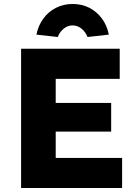

<svg xmlns="http://www.w3.org/2000/svg" viewBox="-20 -945 690 965"><path d="M86 0V-700H581.7V-548.7H260V-151.3H593.7V0ZM171 -283.7V-427.7H538.7V-283.7ZM270.3 -759 163 -771Q172.7 -817.7 198.2 -852.2Q223.7 -886.7 261.5 -905.8Q299.3 -925 345 -925Q391.7 -925 429 -905.8Q466.3 -886.7 492 -852.2Q517.7 -817.7 527 -771L419.7 -759Q410 -784.7 389.7 -801Q369.3 -817.3 345 -817.3Q320.7 -817.3 300.3 -801Q280 -784.7 270.3 -759Z"/></svg>

Font: Lexend Medium
Style: Regular
Weight: 500
Designer: Bonnie Shaver-Troup, Thomas Jockin
Foundry: Lexend
Version: Version 1.005